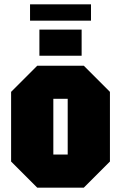

<svg xmlns="http://www.w3.org/2000/svg" viewBox="-20 -862 556 882"><path d="M31 -120V-440L151 -560H365L485 -440V-120L365 0H151ZM225 -152H291V-408H225ZM161 -606V-726H355V-606ZM118 -767V-842H398V-767Z"/></svg>

Font: Tektur Condensed ExtraBold
Style: Regular
Weight: 800
Width: 3
Designer: Adam Jagosz
Foundry: Adam Jagosz
Version: Version 1.005;gftools[0.9.30]